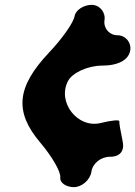

<svg xmlns="http://www.w3.org/2000/svg" viewBox="-20 -695 557 790"><path d="M287 -629C283 -603 237 -537 182 -479C48 -337 38 -235 146 -108C195 -50 231 13 228 35C225 56 251 75 284 75C317 75 351 45 356 12C361 -23 395 -50 433 -50C475 -50 494 -75 484 -117C476 -155 470 -189 471 -196C472 -203 439 -200 395 -189C299 -165 214 -275 260 -362C278 -396 342 -425 400 -425C467 -425 510 -449 516 -488C521 -521 496 -550 463 -550C430 -550 405 -579 410 -612C415 -645 390 -675 357 -675C324 -675 291 -653 287 -629Z"/></svg>

Font: Hussar Skorodowane
Style: Ky
Weight: 700
Foundry: Cannot Into Space Fonts
Version: Version 0.892